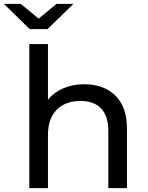

<svg xmlns="http://www.w3.org/2000/svg" viewBox="-60 -969 761 989"><path d="M594 -305V0H498V-294Q498 -371 461 -410Q424 -449 355 -449Q277 -449 232 -403.5Q187 -358 187 -273V0H91V-742H187V-455Q217 -493 265.5 -514Q314 -535 374 -535Q475 -535 534.5 -476.5Q594 -418 594 -305ZM318 -949 185 -819H93L-40 -949H47L139 -873L231 -949Z"/></svg>

Font: Montserrat Alternates Medium
Style: Regular
Weight: 500
Designer: Julieta Ulanovsky
Foundry: Julieta Ulanovsky
Version: Version 7.200